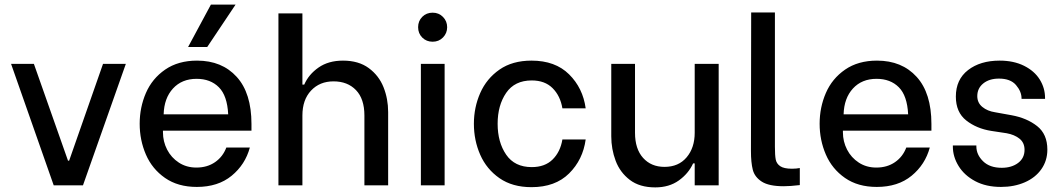

<svg xmlns="http://www.w3.org/2000/svg" viewBox="-20 -804 4604 833"><path d="M28 -527H127L275 -107H280L427 -527H526L340 0H213Z M586 -267Q586 -338 613 -400.5Q640 -463 696.5 -502Q753 -541 835 -541Q943 -541 1007 -470.5Q1071 -400 1071 -266V-237H687V-230Q687 -190 705 -155Q723 -120 756 -98.5Q789 -77 832 -77Q879 -77 913 -100.5Q947 -124 962 -164H1064Q1044 -90 985 -41.5Q926 7 834 7Q752 7 696 -32Q640 -71 613 -133.5Q586 -196 586 -267ZM970 -308Q966 -389 929.5 -425.5Q893 -462 833 -462Q769 -462 730.5 -420Q692 -378 690 -308ZM796 -600 895 -784H1002L879 -600Z M1188 -746H1292V-437H1300Q1319 -481 1362 -511Q1405 -541 1468 -541Q1536 -541 1580 -508.5Q1624 -476 1644 -425.5Q1664 -375 1664 -318V0H1561V-303Q1561 -375 1524.5 -413Q1488 -451 1427 -451Q1367 -451 1329.5 -411Q1292 -371 1292 -303V0H1188Z M1806 -527H1909V0H1806ZM1794 -686Q1794 -713 1812 -731Q1830 -749 1857 -749Q1884 -749 1902 -730.5Q1920 -712 1920 -686Q1920 -660 1902 -641.5Q1884 -623 1857 -623Q1830 -623 1812 -641Q1794 -659 1794 -686Z M2036 -267Q2036 -338 2063.5 -400.5Q2091 -463 2147 -502Q2203 -541 2286 -541Q2389 -541 2449 -481.5Q2509 -422 2521 -334H2420Q2411 -388 2377.5 -421.5Q2344 -455 2287 -455Q2213 -455 2176 -401Q2139 -347 2139 -267Q2139 -187 2176 -133Q2213 -79 2287 -79Q2344 -79 2377.5 -112Q2411 -145 2420 -199H2521Q2509 -111 2449 -51.5Q2389 8 2286 8Q2203 8 2147 -31Q2091 -70 2063.5 -132.5Q2036 -195 2036 -267Z M3098 0H2994V-95H2987Q2967 -51 2925 -21Q2883 9 2823 9Q2755 9 2712.5 -23.5Q2670 -56 2651 -106.5Q2632 -157 2632 -213V-527H2735V-228Q2735 -158 2770 -119Q2805 -80 2863 -80Q2924 -80 2959 -121.5Q2994 -163 2994 -228V-527H3098Z M3238 -149 3239 -750H3342V-167Q3342 -130 3345.5 -112Q3349 -94 3365 -83Q3381 -72 3416 -72Q3435 -72 3450 -75V-1Q3408 4 3380 4Q3316 4 3285 -16Q3254 -36 3246 -67.5Q3238 -99 3238 -149Z M3536 -267Q3536 -338 3563 -400.5Q3590 -463 3646.5 -502Q3703 -541 3785 -541Q3893 -541 3957 -470.5Q4021 -400 4021 -266V-237H3637V-230Q3637 -190 3655 -155Q3673 -120 3706 -98.5Q3739 -77 3782 -77Q3829 -77 3863 -100.5Q3897 -124 3912 -164H4014Q3994 -90 3935 -41.5Q3876 7 3784 7Q3702 7 3646 -32Q3590 -71 3563 -133.5Q3536 -196 3536 -267ZM3920 -308Q3916 -389 3879.5 -425.5Q3843 -462 3783 -462Q3719 -462 3680.5 -420Q3642 -378 3640 -308Z M4114 -168V-173H4216V-169Q4216 -133 4245 -104.5Q4274 -76 4326 -76Q4369 -76 4397 -97Q4425 -118 4425 -154Q4425 -185 4403 -202.5Q4381 -220 4347 -226L4281 -236Q4217 -246 4172 -281.5Q4127 -317 4127 -385Q4127 -459 4180 -500Q4233 -541 4317 -541Q4378 -541 4423 -518.5Q4468 -496 4491 -459Q4514 -422 4514 -379V-375H4412V-377Q4412 -407 4388 -435Q4364 -463 4314 -463Q4272 -463 4246 -442Q4220 -421 4220 -387Q4220 -358 4242 -340Q4264 -322 4297 -317L4369 -304Q4435 -292 4479.5 -257Q4524 -222 4524 -155Q4524 -107 4498 -70Q4472 -33 4426 -13Q4380 7 4323 7Q4258 7 4211 -18Q4164 -43 4139 -83.5Q4114 -124 4114 -168Z"/></svg>

Font: Be Vietnam Medium
Style: Regular
Weight: 500
Designer: Gabriel Lam
Foundry: TypeRant
Version: Version 4.000